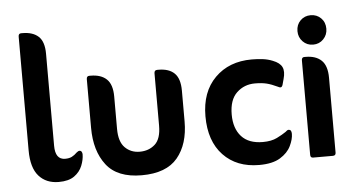

<svg xmlns="http://www.w3.org/2000/svg" viewBox="-44 -630 1321 715"><g transform="rotate(-5 616.5 -273.0)"><path d="M225 -96Q227 -97 229.5 -99Q232 -101 235 -101Q241 -101 243.5 -96.5Q246 -92 246 -87Q246 -67 237 -44.5Q228 -22 207 -7Q186 8 149 8Q102 8 74.5 -23Q47 -54 47 -119V-544Q47 -556 57 -556H62Q101 -556 122 -536.5Q143 -517 143 -472V-128Q143 -76 180 -76Q195 -76 205 -81Q215 -86 225 -96Z M459 10Q368 10 327 -43Q286 -96 286 -182V-364Q286 -376 296 -376H301Q340 -376 361 -356Q382 -336 382 -291V-170Q382 -122 404 -100Q426 -78 459 -78Q493 -78 516 -98.5Q539 -119 539 -169V-364Q539 -376 550 -376H555Q594 -376 614.5 -356Q635 -336 635 -291V-176Q635 -91 593 -40.5Q551 10 459 10Z M1006 -104Q1013 -111 1018 -111Q1029 -111 1029 -95Q1029 -75 1017 -50Q1005 -25 976.5 -7.5Q948 10 898 10Q814 10 764 -42.5Q714 -95 714 -188Q714 -279 766.5 -331.5Q819 -384 904 -384Q926 -384 945.5 -381.5Q965 -379 982 -372Q1008 -362 1016 -345.5Q1024 -329 1016 -301L1010 -279Q1007 -271 1002 -271Q998 -271 993 -274Q970 -285 952 -289.5Q934 -294 908 -294Q868 -294 840 -267.5Q812 -241 812 -186Q812 -134 839 -104Q866 -74 919 -74Q951 -74 972 -84.5Q993 -95 1006 -104Z M1083 -474Q1083 -498 1098.5 -513.5Q1114 -529 1137 -529Q1160 -529 1175.5 -513.5Q1191 -498 1191 -474Q1191 -451 1175.5 -435Q1160 -419 1137 -419Q1114 -419 1098.5 -435Q1083 -451 1083 -474ZM1100 0Q1090 0 1090 -11V-364Q1090 -376 1100 -376H1105Q1143 -376 1164 -356Q1185 -336 1185 -291V-11Q1185 0 1174 0Z"/></g></svg>

Font: Zain
Style: Bold
Weight: 700
Designer: Zain,Boutros
Foundry: Mobile Telecommunications Company (Zain), 2024
Version: Version 1.50; ttfautohint (v1.8.4)